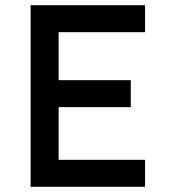

<svg xmlns="http://www.w3.org/2000/svg" viewBox="-20 -720 654 740"><path d="M98 0V-700H539V-596H206V-411H484V-307H206V-104H539V0Z"/></svg>

Font: Lexend Deca
Style: Regular
Weight: 400
Designer: Bonnie Shaver-Troup, Thomas Jockin
Foundry: Lexend
Version: Version 1.008; ttfautohint (v1.8.4.7-5d5b)